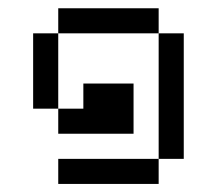

<svg xmlns="http://www.w3.org/2000/svg" viewBox="-20 -458 540 478"><path d="M375 -62.5H125V0H375ZM375 -62.5H437.5V-375H375ZM125 -187.5V-125H312.5Q312.5 -125 312.5 -250H187.5V-187.5ZM125 -187.5V-375H62.5V-187.5ZM125 -375H375V-437.5H125Z"/></svg>

Font: CalcUnifontExMono
Style: Regular
Weight: 500
Version: Version 15.0.06